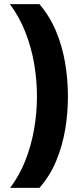

<svg xmlns="http://www.w3.org/2000/svg" viewBox="-20 -752 386 930"><path d="M309 -284Q309 -203 295.5 -123.5Q282 -44 252 28Q222 100 171 158H29Q75 97 103.5 24Q132 -49 145.5 -128Q159 -207 159 -285Q159 -364 145.5 -443Q132 -522 103 -596Q74 -670 28 -732H171Q222 -672 252 -599.5Q282 -527 295.5 -447Q309 -367 309 -284Z"/></svg>

Font: Noto Sans Hebrew Thin ExtraBold
Style: Regular
Weight: 800
Version: Version 3.001